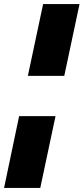

<svg xmlns="http://www.w3.org/2000/svg" viewBox="-41 -763 411 944"><path d="M96 -390 171 -743H350L275 -390ZM-21 161 53 -192H232L157 161Z"/></svg>

Font: Saira Thin Black
Style: Italic
Weight: 900
Italic angle: -12°
Version: Version 1.101